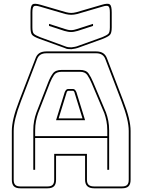

<svg xmlns="http://www.w3.org/2000/svg" viewBox="-20 -1008 770 1038"><path d="M170 -303V-272H560V-303Q560 -330 555.5 -353Q551 -376 544 -396L475 -559Q464 -585 452 -602.5Q440 -620 412 -620H314Q284 -620 272 -602.5Q260 -585 250 -560L186 -396Q179 -376 174.5 -353Q170 -330 170 -303ZM330 -510Q334 -519 338.5 -523Q343 -527 349 -527H374Q380 -527 384.5 -523Q389 -519 393 -510L440 -358H283ZM383 -507 384 -506Q382 -510 380 -513.5Q378 -517 374 -517H349Q345 -517 343 -513.5Q341 -510 339 -506L340 -507L297 -368H426ZM560 -90V-262H170V-90H160V-303Q160 -331 164.5 -354.5Q169 -378 177 -400L241 -564Q252 -592 266 -611Q280 -630 314 -630H412Q445 -630 458.5 -611Q472 -592 484 -563L553 -400Q561 -378 565.5 -354.5Q570 -331 570 -303V-90ZM273 -36V-176H450V-36Q450 -17 459.5 -8.5Q469 0 489 0H640Q659 0 667.5 -8.5Q676 -17 676 -36V-300Q676 -330 666.5 -369Q657 -408 637 -460L550 -687Q544 -704 531.5 -712Q519 -720 500 -720H231Q211 -720 198.5 -712Q186 -704 180 -687L93 -460Q73 -408 63.5 -369Q54 -330 54 -300V-36Q54 -17 62.5 -8.5Q71 0 90 0H237Q256 0 264.5 -8.5Q273 -17 273 -36ZM90 10Q66 10 55 -1Q44 -12 44 -36V-300Q44 -331 53.5 -370.5Q63 -410 84 -464L171 -690Q178 -711 192.5 -720.5Q207 -730 231 -730H500Q523 -730 537.5 -720.5Q552 -711 559 -691L646 -464Q667 -410 676.5 -370.5Q686 -331 686 -300V-36Q686 -12 675 -1Q664 10 640 10H489Q464 10 452 -1.5Q440 -13 440 -36V-166H283V-36Q283 -12 272 -1Q261 10 237 10ZM366 -742Q356 -742 347 -743Q338 -744 331 -748L193 -798Q163 -809 154 -819Q145 -829 145 -860V-941Q145 -976 155.5 -984Q166 -992 200 -982L337 -942Q353 -938 365 -938Q377 -938 393 -942L530 -982Q563 -992 573.5 -984.5Q584 -977 584 -941V-860Q584 -829 574 -819Q564 -809 536 -798L409 -752Q399 -748 387.5 -745.5Q376 -743 366 -742ZM396 -932Q379 -928 365 -928Q351 -928 334 -932L197 -972Q171 -980 163 -974Q155 -968 155 -941V-860Q155 -833 163.5 -825Q172 -817 197 -807L334 -757Q341 -754 349 -753Q357 -752 366 -752Q375 -753 385.5 -755Q396 -757 405 -761L533 -807Q557 -817 565.5 -825Q574 -833 574 -860V-941Q574 -968 566 -974Q558 -980 533 -972ZM245 -879 332 -851Q339 -849 346.5 -847Q354 -845 364 -845Q374 -845 381.5 -847Q389 -849 396 -851L483 -879V-868L400 -841Q391 -839 383 -837Q375 -835 364 -835Q353 -835 345 -837Q337 -839 328 -841L245 -868Z"/></svg>

Font: Bungee Outline
Style: Regular
Weight: 400
Designer: David Jonathan Ross
Foundry: David Jonathan Ross
Version: Version 1.001;PS 1.0;hotconv 1.0.72;makeotf.lib2.5.5900